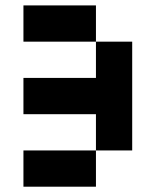

<svg xmlns="http://www.w3.org/2000/svg" viewBox="-20 -704 587 724"><path d="M68.4 -546.9V-683.6H341.8V-546.9ZM68.4 0V-136.7H341.8V0ZM341.8 -410.2V-546.9H478.5V-136.7H341.8V-273.4H68.4V-410.2Z"/></svg>

Font: DatCub
Style: Bold
Weight: 700
Designer: GGBot
Version: 1.00